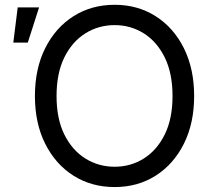

<svg xmlns="http://www.w3.org/2000/svg" viewBox="-20 -758 869 789"><path d="M451.2 10.7Q356 10.7 282 -36.1Q208 -83 165.8 -167.2Q123.5 -251.5 123.5 -363.3Q123.5 -475.6 165.8 -560.1Q208 -644.5 282 -691.4Q356 -738.3 451.2 -738.3Q545.9 -738.3 619.6 -691.4Q693.4 -644.5 735.6 -560.1Q777.8 -475.6 777.8 -363.3Q777.8 -251.5 735.6 -167.2Q693.4 -83 619.6 -36.1Q545.9 10.7 451.2 10.7ZM451.2 -72.8Q516.6 -72.8 570.6 -106.4Q624.5 -140.1 656.7 -204.8Q689 -269.5 689 -363.3Q689 -457.5 656.7 -522.5Q624.5 -587.4 570.6 -621.1Q516.6 -654.8 451.2 -654.8Q385.3 -654.8 331.1 -621.1Q276.9 -587.4 244.6 -522.5Q212.4 -457.5 212.4 -363.3Q212.4 -269.5 244.6 -204.8Q276.9 -140.1 331.1 -106.4Q385.3 -72.8 451.2 -72.8ZM34.7 -583 52.7 -727.5H140.6L94.2 -583Z"/></svg>

Font: Inter 24pt
Style: Regular
Weight: 400
Designer: Rasmus Andersson
Foundry: rsms
Version: Version 4.001;git-66647c0bb